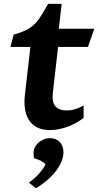

<svg xmlns="http://www.w3.org/2000/svg" viewBox="-20 -667 527 999"><path d="M138.2 -422.9H34.2L51.3 -486.8Q78.1 -494.6 97.7 -502.4Q117.2 -510.3 132.3 -519.8Q147.5 -529.3 159.2 -540.8Q170.9 -552.2 181.9 -567.4Q192.9 -582.5 204.3 -602.1Q215.8 -621.6 230.5 -647H300.8L286.1 -517.6H470.7L437.5 -422.9H282.2L254.9 -183.6Q249.5 -135.3 268.6 -113.8Q287.6 -92.3 327.1 -92.3Q349.1 -92.3 369.6 -98.4Q390.1 -104.5 415 -117.7V-53.7Q375.5 -22.9 329.1 -6.6Q282.7 9.8 240.2 9.8Q200.2 9.8 173.1 -4.2Q146 -18.1 130.4 -42.7Q114.7 -67.4 109.9 -100.6Q105 -133.8 109.4 -172.4ZM130.9 283.7Q144.5 273.4 158.2 261.2Q171.9 249 183.3 236.1Q194.8 223.1 203.6 210.7Q212.4 198.2 216.8 187.5Q207 177.2 190.9 168.9Q174.8 160.6 158.2 156.7Q156.2 151.9 155.3 144.8Q154.3 137.7 154.3 130.9Q154.3 114.7 161.1 100.3Q168 85.9 179.9 75.2Q191.9 64.5 207.5 58.1Q223.1 51.8 240.7 51.8Q255.4 51.8 267.8 56.6Q280.3 61.5 289.8 70.8Q299.3 80.1 304.7 94Q310.1 107.9 310.1 125.5Q310.1 147.5 300.8 171.4Q291.5 195.3 273.4 219.7Q255.4 244.1 228.5 267.8Q201.7 291.5 167 312.5Z"/></svg>

Font: Proza Libre
Style: SemiBold Italic
Weight: 600
Designer: Jasper de Waard
Foundry: Jasper de Waard
Version: Version 1.000; ttfautohint (v1.4.1.8-43bc)